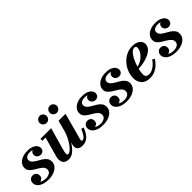

<svg xmlns="http://www.w3.org/2000/svg" viewBox="151 -1641 2605 2605"><g transform="rotate(-45 1453.0 -339.0)"><path d="M402 -132Q402 -89 374.8 -57Q347.5 -25 300.8 -7.5Q254 10 195.5 10Q142.5 10 100.5 -4.8Q58.5 -19.5 34.2 -46.8Q10 -74 10 -111.5Q10 -141.5 29.8 -163Q49.5 -184.5 82.5 -184.5Q112.5 -184.5 132 -165.8Q151.5 -147 151.5 -115.5Q151.5 -87.5 135.2 -71Q119 -54.5 96 -50.5Q130 -27 185 -27Q225 -27 254 -45.2Q283 -63.5 283 -98Q283 -130 262 -152.2Q241 -174.5 210.2 -192.5Q179.5 -210.5 148.8 -229.5Q118 -248.5 97 -273.2Q76 -298 76 -334.5Q76 -373 99.5 -404Q123 -435 166 -453.2Q209 -471.5 266.5 -471.5Q323 -471.5 358.5 -456Q394 -440.5 410.5 -417.2Q427 -394 427 -370.5Q427 -337.5 407 -320.5Q387 -303.5 362 -303.5Q334.5 -303.5 312.2 -321.5Q290 -339.5 290 -371.5Q290 -410.5 326.5 -427Q305 -434 279 -434Q239 -434 214.2 -418.2Q189.5 -402.5 189.5 -373.5Q189.5 -343 211 -321.8Q232.5 -300.5 264.2 -283Q296 -265.5 327.5 -246Q359 -226.5 380.5 -199.5Q402 -172.5 402 -132Z M848 -620.9Q848 -648.6 867.9 -668.5Q887.8 -688.4 915.9 -688.4Q943.6 -688.4 963.5 -668.5Q983.4 -648.6 983.4 -620.9Q983.4 -592.8 963.5 -572.9Q943.6 -553 915.9 -553Q887.8 -553 867.9 -572.9Q848 -592.8 848 -620.9ZM653 -620.9Q653 -648.6 672.9 -668.5Q692.8 -688.4 720.9 -688.4Q748.6 -688.4 768.5 -668.5Q788.4 -648.6 788.4 -620.9Q788.4 -592.8 768.5 -572.9Q748.6 -553 720.9 -553Q692.8 -553 672.9 -572.9Q653 -592.8 653 -620.9ZM714 -460 626.5 -152.5Q609.5 -94 611 -70.2Q612.5 -46.5 634 -46.5Q650.5 -46.5 674.5 -66.5Q698.5 -86.5 725 -122Q751.5 -157.5 775.5 -204.2Q799.5 -251 815 -305L856 -460H990L886 -78Q883 -66.5 883 -59Q883 -42 898.5 -42Q920.5 -42 944.2 -70.2Q968 -98.5 997.5 -165L1033 -153Q996.5 -63 953.5 -26.5Q910.5 10 851 10Q802.5 10 779.2 -10.2Q756 -30.5 756 -62.5Q756 -80.5 760.5 -97.5L769.5 -132Q733.5 -71.5 687.2 -30.8Q641 10 588.5 10Q520 10 497 -33.2Q474 -76.5 492 -141L570.5 -423.5H508.5V-460Z M1452.5 -132Q1452.5 -89 1425.2 -57Q1398 -25 1351.2 -7.5Q1304.5 10 1246 10Q1193 10 1151 -4.8Q1109 -19.5 1084.8 -46.8Q1060.5 -74 1060.5 -111.5Q1060.5 -141.5 1080.2 -163Q1100 -184.5 1133 -184.5Q1163 -184.5 1182.5 -165.8Q1202 -147 1202 -115.5Q1202 -87.5 1185.8 -71Q1169.5 -54.5 1146.5 -50.5Q1180.5 -27 1235.5 -27Q1275.5 -27 1304.5 -45.2Q1333.5 -63.5 1333.5 -98Q1333.5 -130 1312.5 -152.2Q1291.5 -174.5 1260.8 -192.5Q1230 -210.5 1199.2 -229.5Q1168.5 -248.5 1147.5 -273.2Q1126.5 -298 1126.5 -334.5Q1126.5 -373 1150 -404Q1173.5 -435 1216.5 -453.2Q1259.5 -471.5 1317 -471.5Q1373.5 -471.5 1409 -456Q1444.5 -440.5 1461 -417.2Q1477.5 -394 1477.5 -370.5Q1477.5 -337.5 1457.5 -320.5Q1437.5 -303.5 1412.5 -303.5Q1385 -303.5 1362.8 -321.5Q1340.5 -339.5 1340.5 -371.5Q1340.5 -410.5 1377 -427Q1355.5 -434 1329.5 -434Q1289.5 -434 1264.8 -418.2Q1240 -402.5 1240 -373.5Q1240 -343 1261.5 -321.8Q1283 -300.5 1314.8 -283Q1346.5 -265.5 1378 -246Q1409.5 -226.5 1431 -199.5Q1452.5 -172.5 1452.5 -132Z M1904.5 -132Q1904.5 -89 1877.2 -57Q1850 -25 1803.2 -7.5Q1756.5 10 1698 10Q1645 10 1603 -4.8Q1561 -19.5 1536.8 -46.8Q1512.5 -74 1512.5 -111.5Q1512.5 -141.5 1532.2 -163Q1552 -184.5 1585 -184.5Q1615 -184.5 1634.5 -165.8Q1654 -147 1654 -115.5Q1654 -87.5 1637.8 -71Q1621.5 -54.5 1598.5 -50.5Q1632.5 -27 1687.5 -27Q1727.5 -27 1756.5 -45.2Q1785.5 -63.5 1785.5 -98Q1785.5 -130 1764.5 -152.2Q1743.5 -174.5 1712.8 -192.5Q1682 -210.5 1651.2 -229.5Q1620.5 -248.5 1599.5 -273.2Q1578.5 -298 1578.5 -334.5Q1578.5 -373 1602 -404Q1625.5 -435 1668.5 -453.2Q1711.5 -471.5 1769 -471.5Q1825.5 -471.5 1861 -456Q1896.5 -440.5 1913 -417.2Q1929.5 -394 1929.5 -370.5Q1929.5 -337.5 1909.5 -320.5Q1889.5 -303.5 1864.5 -303.5Q1837 -303.5 1814.8 -321.5Q1792.5 -339.5 1792.5 -371.5Q1792.5 -410.5 1829 -427Q1807.5 -434 1781.5 -434Q1741.5 -434 1716.8 -418.2Q1692 -402.5 1692 -373.5Q1692 -343 1713.5 -321.8Q1735 -300.5 1766.8 -283Q1798.5 -265.5 1830 -246Q1861.5 -226.5 1883 -199.5Q1904.5 -172.5 1904.5 -132Z M2110 -94.5Q2110 -63 2128.2 -49.5Q2146.5 -36 2174 -36Q2218 -36 2264.2 -68.5Q2310.5 -101 2342.5 -150.5L2375 -129.5Q2351.5 -94 2319 -62Q2286.5 -30 2243.2 -10Q2200 10 2144 10Q2062.5 10 2021.8 -36.2Q1981 -82.5 1981 -150Q1981 -211.5 2004 -268.8Q2027 -326 2067.8 -371.5Q2108.5 -417 2162.5 -443.5Q2216.5 -470 2279 -470Q2349.5 -470 2389 -439Q2428.5 -408 2428.5 -363Q2428.5 -315.5 2390.5 -278.5Q2352.5 -241.5 2283.8 -218.5Q2215 -195.5 2123 -189.5Q2110 -135 2110 -94.5ZM2283.5 -435.5Q2253 -435.5 2224 -403.8Q2195 -372 2171 -322.8Q2147 -273.5 2131.5 -220.5Q2170.5 -228 2204 -247.8Q2237.5 -267.5 2262.5 -294.2Q2287.5 -321 2301.5 -349Q2315.5 -377 2315.5 -400.5Q2315.5 -416 2308 -425.8Q2300.5 -435.5 2283.5 -435.5Z M2855.5 -132Q2855.5 -89 2828.2 -57Q2801 -25 2754.2 -7.5Q2707.5 10 2649 10Q2596 10 2554 -4.8Q2512 -19.5 2487.8 -46.8Q2463.5 -74 2463.5 -111.5Q2463.5 -141.5 2483.2 -163Q2503 -184.5 2536 -184.5Q2566 -184.5 2585.5 -165.8Q2605 -147 2605 -115.5Q2605 -87.5 2588.8 -71Q2572.5 -54.5 2549.5 -50.5Q2583.5 -27 2638.5 -27Q2678.5 -27 2707.5 -45.2Q2736.5 -63.5 2736.5 -98Q2736.5 -130 2715.5 -152.2Q2694.5 -174.5 2663.8 -192.5Q2633 -210.5 2602.2 -229.5Q2571.5 -248.5 2550.5 -273.2Q2529.5 -298 2529.5 -334.5Q2529.5 -373 2553 -404Q2576.5 -435 2619.5 -453.2Q2662.5 -471.5 2720 -471.5Q2776.5 -471.5 2812 -456Q2847.5 -440.5 2864 -417.2Q2880.5 -394 2880.5 -370.5Q2880.5 -337.5 2860.5 -320.5Q2840.5 -303.5 2815.5 -303.5Q2788 -303.5 2765.8 -321.5Q2743.5 -339.5 2743.5 -371.5Q2743.5 -410.5 2780 -427Q2758.5 -434 2732.5 -434Q2692.5 -434 2667.8 -418.2Q2643 -402.5 2643 -373.5Q2643 -343 2664.5 -321.8Q2686 -300.5 2717.8 -283Q2749.5 -265.5 2781 -246Q2812.5 -226.5 2834 -199.5Q2855.5 -172.5 2855.5 -132Z"/></g></svg>

Font: Bodoni* 06pt
Style: Bold Italic
Weight: 700
Italic angle: -13°
Version: Version 2.3